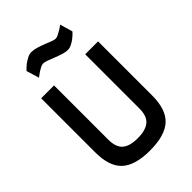

<svg xmlns="http://www.w3.org/2000/svg" viewBox="-268 -1054 1181 1181"><g transform="rotate(-45 322.5 -463.5)"><path d="M186 -221Q186 -154 219 -126Q252 -98 320 -98Q389 -98 423 -126Q457 -154 457 -221V-692H569V-221Q569 -99 509.5 -45Q450 9 320 9Q192 9 133 -45Q74 -99 74 -221V-692H186ZM501 -847Q485 -829 468 -816Q454 -805 436 -795.5Q418 -786 400 -786Q381 -786 357.5 -793.5Q334 -801 310.5 -810.5Q287 -820 266.5 -827.5Q246 -835 234 -835Q223 -835 210 -828Q197 -821 184 -813Q169 -803 154 -791L129 -874Q144 -891 162 -905Q177 -916 195.5 -926Q214 -936 232 -936Q253 -936 277.5 -928.5Q302 -921 325 -912Q348 -903 367 -895.5Q386 -888 397 -888Q406 -888 419.5 -894.5Q433 -901 446 -909Q461 -918 477 -930Z"/></g></svg>

Font: Panefresco 750wt
Style: Regular
Weight: 750
Foundry: Campivisivi & Chank Co
Version: Version 1.000